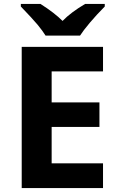

<svg xmlns="http://www.w3.org/2000/svg" viewBox="-20 -951 600 971"><path d="M410.6 -931.2C361.8 -902.3 323.7 -873.5 296.4 -845.2C269.5 -872.1 232.4 -900.9 184.6 -931.2H85.4V-918C124 -877.9 152.3 -847.2 169.9 -826.2C187.5 -804.7 201.2 -786.1 210.4 -771H384.8C395 -787.1 411.6 -809.1 434.6 -836.4C457.5 -863.3 482.4 -890.6 509.8 -918V-931.2ZM501 -125H241.2V-309.1H482.9V-433.1H241.2V-589.8H501V-713.9H89.8V0H501Z"/></svg>

Font: Noto Reveo Sans
Style: Bold
Weight: 700
Designer: Monotype Design team
Foundry: Monotype Imaging Inc.
Version: Version 1.04